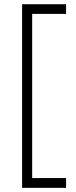

<svg xmlns="http://www.w3.org/2000/svg" viewBox="-20 -734 359 912"><path d="M293.9 111.8H132.8V-668H293.9V-713.9H85V158.2H293.9Z"/></svg>

Font: Open Sans 300
Style: Regular
Weight: 300
Foundry: Ascender Corporation
Version: Version 1.100;PS 001.100;hotconv 1.0.88;makeotf.lib2.5.64775